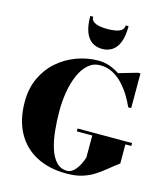

<svg xmlns="http://www.w3.org/2000/svg" viewBox="-145 -1139 1090 1259"><g transform="rotate(15 399.5 -509.5)"><path d="M420 -294.5H790V-275H750V-145Q712.5 -117.5 679.5 -90.2Q646.5 -63 611 -40.2Q575.5 -17.5 530.8 -3.8Q486 10 425 10Q306 10 219.8 -35.5Q133.5 -81 86.8 -167.2Q40 -253.5 40 -375Q40 -466 73.5 -537.5Q107 -609 164 -658.5Q221 -708 292.5 -734Q364 -760 440 -760Q476.5 -760 512.8 -747.8Q549 -735.5 582 -713.5L708 -750H725V-514.5H705Q690 -549 667 -587Q644 -625 613.2 -658.5Q582.5 -692 543.5 -712.8Q504.5 -733.5 457.5 -733.5Q411 -733.5 376.8 -703.5Q342.5 -673.5 319.8 -622.5Q297 -571.5 286 -507.5Q275 -443.5 275 -375Q275 -307 281.8 -241.5Q288.5 -176 305.2 -123.5Q322 -71 351.2 -39.8Q380.5 -8.5 425 -8.5Q441.5 -8.5 456.2 -17.8Q471 -27 484 -43.5Q497 -60 507.2 -81Q517.5 -102 525 -125V-275H420ZM439.5 -840Q399.5 -840 370.2 -860Q341 -880 325.2 -921.8Q309.5 -963.5 309.5 -1029H329Q329 -1007 345.5 -995.2Q362 -983.5 387.2 -979.2Q412.5 -975 439.5 -975Q466.5 -975 492 -979.2Q517.5 -983.5 533.8 -995.2Q550 -1007 550 -1029H569.5Q569.5 -963.5 553.8 -921.8Q538 -880 508.8 -860Q479.5 -840 439.5 -840Z"/></g></svg>

Font: Bodoni Moda Black
Style: Regular
Weight: 900
Version: Version 2.005